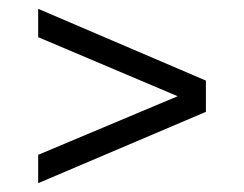

<svg xmlns="http://www.w3.org/2000/svg" viewBox="-20 -471 553 435"><path d="M66.5 -56V-120.2L382.5 -253L66.5 -386.8V-451L446.5 -288.4V-217.6Z"/></svg>

Font: Saira Thin SemiCondensed
Style: Regular
Weight: 100
Width: 4
Version: Version 1.101